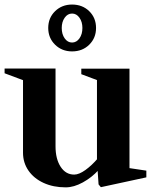

<svg xmlns="http://www.w3.org/2000/svg" viewBox="-34 -799 663 836"><path d="M66.2 -134V-458.4L74.2 -447L-14 -480V-500.6H207.8V-162Q207.8 -107 230 -72.9Q252.2 -38.8 289 -38.8Q310.2 -38.8 338.1 -58.9Q366 -79 392.4 -110L388.2 -97V-458.4L396.2 -447.4L320 -476V-500H529.8V-59L521.4 -68.2L603.2 -56V-26.8L405.2 16L395.2 4L390.6 -63.4L395.2 -58.8Q366 -26.4 326.8 -4.8Q287.6 16.8 252 16.8Q198.2 16.8 156 -2.5Q113.8 -21.8 90 -56.1Q66.2 -90.4 66.2 -134ZM176 -677.2Q176 -721.2 205.8 -750.2Q235.6 -779.2 279.8 -779.2Q325 -779.2 354.6 -750.2Q384.2 -721.2 384.2 -677.2Q384.2 -633.6 354.6 -604.4Q325 -575.2 279.8 -575.2Q235.6 -575.2 205.8 -604.4Q176 -633.6 176 -677.2ZM324.8 -677.2Q324.8 -703.6 312 -721.8Q299.2 -740 279.8 -740Q260.4 -740 247.6 -721.8Q234.8 -703.6 234.8 -677.2Q234.8 -650.2 247.6 -632Q260.4 -613.8 279.8 -613.8Q299.2 -613.8 312 -632Q324.8 -650.2 324.8 -677.2Z"/></svg>

Font: Wittgenstein
Style: Regular
Weight: 400
Designer: Jörg Drees
Foundry: Jörg Drees
Version: Version 1.003;Glyphs 3.1.2 (3151)